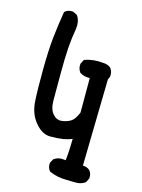

<svg xmlns="http://www.w3.org/2000/svg" viewBox="-130 -813 760 1030"><g transform="rotate(15 250.0 -298.0)"><path d="M342.8 142.6Q293.9 142.6 251 124L249 123.5L247.6 122.1Q231.9 105 234.4 79.1V77.1L235.4 75.2L246.1 55.7L247.6 53.7L249.5 52.7Q272 36.6 302.7 41L312.5 42Q315.9 11.7 317.4 -19.5Q318.8 -48.8 319.3 -78.1Q293.9 -68.4 270.5 -64.5Q241.2 -59.6 199.2 -59.6Q153.8 -59.6 114.7 -106.9Q76.2 -153.3 72.3 -222.2Q68.4 -287.6 69.3 -397.5Q70.3 -507.3 78.1 -578.6Q85.9 -649.9 97.7 -720.2L98.1 -723.6L101.1 -726.1Q117.7 -740.7 143.6 -738.3H145.5L147 -737.3L166.5 -727.5L168.9 -726.1L170.4 -724.1Q180.2 -709 183.3 -690.9Q186.5 -672.9 183.6 -652.8Q173.8 -598.6 169.9 -543Q168 -515.1 167 -478.5Q166 -441.9 166 -396.5V-252Q166 -202.1 188 -177.2Q198.7 -165 210.4 -159.9Q222.2 -154.8 234.9 -156.2Q263.7 -158.7 286.1 -172.4Q307.1 -185.1 323.2 -225.6V-417.5Q293 -415.5 269.5 -430.2L267.6 -431.2L266.6 -432.6Q252.4 -451.2 254.9 -476.6V-478.5L255.9 -480L265.6 -499.5L267.6 -502.9L271 -504.4Q293.5 -512.2 318.8 -514.9Q344.2 -517.6 370.6 -514.6Q382.8 -514.6 393.6 -511.2Q404.3 -507.8 413.1 -501L414.1 -500L415 -499Q429.2 -480.5 426.8 -455.1V-453.6L426.3 -452.6L418.9 -434.6L409.2 45.9Q430.2 45.9 446.3 58.6L447.3 59.1L447.8 60.1Q462.4 76.7 460 102.5V104.5L459 106L449.2 125.5L448.2 127.4L445.8 128.9Q423.8 144.5 394 143.6Q368.2 142.6 342.8 142.6Z"/></g></svg>

Font: NaikaiFont
Style: Bold
Weight: 700
Version: Version 1.89